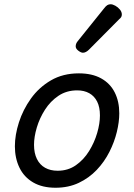

<svg xmlns="http://www.w3.org/2000/svg" viewBox="-20 -864 629 903"><path d="M241 19Q179 19 136 -6Q93 -31 71.5 -75.5Q50 -120 50 -176Q50 -229 69 -288.5Q88 -348 125.5 -400.5Q163 -453 219.5 -486Q276 -519 351 -519Q413 -519 455.5 -495.5Q498 -472 519.5 -429.5Q541 -387 541 -331Q541 -291 529.5 -243.5Q518 -196 494.5 -149.5Q471 -103 435 -65Q399 -27 350.5 -4Q302 19 241 19ZM251 -61Q300 -61 337 -87Q374 -113 399 -153.5Q424 -194 437 -238.5Q450 -283 450 -321Q450 -360 437 -386Q424 -412 400 -425.5Q376 -439 343 -439Q293 -439 255 -413.5Q217 -388 191.5 -348Q166 -308 153 -264Q140 -220 140 -183Q140 -144 153.5 -116.5Q167 -89 192 -75Q217 -61 251 -61ZM370 -616Q361 -616 348.5 -625.5Q336 -635 336 -646Q336 -653 338.5 -659Q341 -665 346 -671L469 -824Q478 -836 485 -840Q492 -844 500 -844Q510 -844 522.5 -837Q535 -830 544 -819Q553 -808 553 -796Q553 -788 549.5 -783Q546 -778 540 -773L399 -631Q384 -616 370 -616Z"/></svg>

Font: Playwrite NZ
Style: Regular
Weight: 400
Designer: Veronika Burian, José Scaglione
Foundry: TypeTogether
Version: Version 1.002